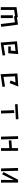

<svg xmlns="http://www.w3.org/2000/svg" viewBox="2700 -3272 601 6040"><g transform="rotate(90 3000.0 -251.5)"><path d="M682 -421 493 -393 486 -425 291 -397V24H204V-471L522 -514L527 -483L754 -519L824 10L734 24ZM460 -355H547V24H460Z M1279 -486 1681 -525 1655 -211H1441V-290H1571L1584 -439L1371 -417L1398 -64L1718 -114L1724 -32L1318 27Z M2290 -499 2701 -527 2595 -256 2511 -283 2571 -439 2380 -424 2398 -62 2703 -110 2712 -28 2314 29Z M3254 -505 3728 -532 3733 -451 3260 -425ZM3445 -394 3535 -399 3550 14 3460 19Z M4639 -244 4400 -226 4394 -309 4639 -326V-520H4724L4725 16H4639ZM4263 -520H4351L4366 16H4279Z M5644 -384 5463 -19 5393 -62 5634 -520H5724L5725 16H5639ZM5263 -520H5351L5366 16H5279Z"/></g></svg>

Font: Stick
Style: Regular
Weight: 400
Designer: Fontworks Inc.
Foundry: Fontworks Inc.
Version: Version 1.100